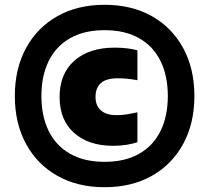

<svg xmlns="http://www.w3.org/2000/svg" viewBox="-20 -771 874 802"><path d="M417 11Q304 11 219.8 -36.5Q135.5 -84 88.8 -169.8Q42 -255.5 42 -370Q42 -484.5 88.8 -570.2Q135.5 -656 219.8 -703.5Q304 -751 417 -751Q530 -751 614.2 -703.5Q698.5 -656 745.2 -570.2Q792 -484.5 792 -370Q792 -255.5 745.2 -169.8Q698.5 -84 614.2 -36.5Q530 11 417 11ZM452 -162Q350 -162 289.5 -215.8Q229 -269.5 229 -366Q229 -463.5 291 -517.8Q353 -572 458 -572Q486 -572 509.5 -569.2Q533 -566.5 554 -561V-436Q531.5 -440 512.2 -442Q493 -444 472 -444Q423.5 -444 401.2 -423.8Q379 -403.5 379 -366Q379 -329.5 401.5 -309.8Q424 -290 466 -290Q487 -290 506 -292.8Q525 -295.5 554 -302V-177Q535.5 -170.5 509.2 -166.2Q483 -162 452 -162ZM417 -95Q501.5 -95 560.5 -128.2Q619.5 -161.5 650.2 -223.2Q681 -285 681 -370Q681 -455 650.2 -516.8Q619.5 -578.5 560.5 -611.8Q501.5 -645 417 -645Q332.5 -645 273.5 -611.8Q214.5 -578.5 183.8 -516.8Q153 -455 153 -370Q153 -285 183.8 -223.2Q214.5 -161.5 273.5 -128.2Q332.5 -95 417 -95Z"/></svg>

Font: Encode Sans SC Expanded Black
Style: Regular
Weight: 900
Width: 7
Designer: Multiple Designers
Foundry: Impallari Type
Version: Version 3.002